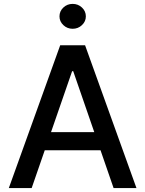

<svg xmlns="http://www.w3.org/2000/svg" viewBox="-20 -958 740 978"><path d="M141.3 0H24.9L286.6 -727.3H413.4L675.1 0H558.6L353 -595.2H347.3ZM160.9 -284.8H538.7V-192.5H160.9ZM350.1 -811.4Q322.4 -811.4 302.7 -830.1Q283 -848.7 283 -874.6Q283 -900.9 302.7 -919.6Q322.4 -938.2 350.1 -938.2Q377.8 -938.2 397.5 -919.6Q417.3 -900.9 417.3 -874.6Q417.3 -848.7 397.5 -830.1Q377.8 -811.4 350.1 -811.4Z"/></svg>

Font: InterMG Medium
Style: Regular
Weight: 500
Designer: Rasmus Andersson
Foundry: rsms
Version: Version 3.019;December 26, 2023;FontCreator 15.0.0.2955 64-b